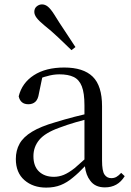

<svg xmlns="http://www.w3.org/2000/svg" viewBox="-20 -838 597 873"><path d="M190 15Q130 15 91 -19Q52 -53 52 -115Q52 -154 69 -184.5Q86 -215 125.5 -239Q165 -263 231 -282Q273 -295 319 -307Q342 -313 364 -318V-359Q364 -415 352 -445.5Q340 -476 315 -488Q290 -500 250 -500Q221 -500 192 -491Q182 -489 172 -485L157 -413Q153 -386 140.5 -375Q128 -364 109 -364Q73 -364 65 -400Q80 -461 134 -496Q188 -531 272 -531Q359 -531 401.5 -489.5Q444 -448 444 -355V-108Q444 -61 455 -44.5Q466 -28 486 -28Q499 -28 509 -33.5Q519 -39 531 -52L547 -37Q531 -11 508.5 1.5Q486 14 457 14Q412 14 390 -17Q371 -41 366 -82Q338 -52 312 -31Q285 -8 256 3.5Q227 15 190 15ZM364 -293Q344 -287 324 -282Q283 -270 249 -257Q185 -234 158.5 -202Q132 -170 132 -128Q132 -82 157.5 -58Q183 -34 225 -34Q248 -34 270 -43Q292 -52 320 -74Q339 -90 364 -113ZM323 -624 305 -610Q275 -639 244.5 -668Q214 -697 180 -724Q157 -743 146.5 -757Q136 -771 136 -784Q136 -800 147 -809Q158 -818 171 -818Q185 -818 197.5 -808Q210 -798 226 -773Q250 -734 275 -697Q300 -660 323 -624Z"/></svg>

Font: Early Summer Mincho
Style: Regular
Weight: 400
Designer: GuiWonder
Version: Version 1.002